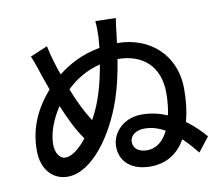

<svg xmlns="http://www.w3.org/2000/svg" viewBox="-86 -893 1172 1019"><g transform="rotate(-10 500.0 -383.5)"><path d="M600 -786 490 -789C493 -760 493 -742 492 -703C491 -686 489 -666 487 -645C396 -629 320 -590 260 -542C241 -594 225 -650 214 -702L121 -663C141 -615 148 -589 160 -553C168 -529 178 -502 188 -474C110 -384 65 -287 65 -165C65 -60 127 -1 203 -1C336 -1 461 -180 522 -361C544 -426 560 -499 571 -570C709 -570 795 -489 795 -349C795 -308 791 -267 783 -229C742 -247 695 -258 644 -258C548 -258 483 -187 483 -115C483 -29 547 22 645 22C734 22 796 -21 836 -91C867 -62 893 -30 913 -6L973 -83C947 -113 913 -148 871 -178C885 -230 892 -289 892 -352C892 -541 754 -654 583 -654C585 -670 587 -687 589 -702C591 -721 595 -757 600 -786ZM292 -456C340 -503 401 -540 474 -558C457 -459 432 -362 382 -274C346 -331 316 -393 292 -456ZM156 -181C156 -247 184 -316 225 -378C253 -311 283 -245 325 -186C285 -135 243 -103 208 -103C179 -103 156 -137 156 -181ZM569 -124C569 -154 597 -182 648 -182C687 -182 724 -170 757 -151C732 -100 695 -66 642 -66C596 -66 569 -89 569 -124Z"/></g></svg>

Font: DAIFUKU Sans JP Medium
Style: Regular
Weight: 500
Designer: Original font ‘Source Han Sans JP’ : Ryoko NISHIZUKA  (kana, bopomofo & ideographs); Paul D. Hunt (Latin, Greek & Cyrill
Foundry: Daifuku
Version: Version 1.000